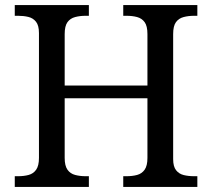

<svg xmlns="http://www.w3.org/2000/svg" viewBox="-20 -734 833 754"><path d="M38 0V-42H51Q74 -42 92.5 -47Q111 -52 122 -67.5Q133 -83 133 -114V-604Q133 -634 121.5 -648.5Q110 -663 91.5 -667.5Q73 -672 51 -672H38V-714H329V-672H316Q294 -672 275 -667Q256 -662 245 -647Q234 -632 234 -600V-398H559V-600Q559 -632 548 -647Q537 -662 518.5 -667Q500 -672 477 -672H464V-714H755V-672H742Q720 -672 701 -667Q682 -662 671 -647Q660 -632 660 -600V-109Q660 -80 671.5 -65.5Q683 -51 701.5 -46.5Q720 -42 742 -42H755V0H464V-42H477Q500 -42 518.5 -47Q537 -52 548 -67.5Q559 -83 559 -114V-348H234V-114Q234 -83 245 -67.5Q256 -52 275 -47Q294 -42 316 -42H329V0Z"/></svg>

Font: Noto Serif Tamil
Style: Italic
Weight: 400
Italic angle: -12°
Designer: Indian Type Foundry, Tom Grace, and the Monotype Design Team
Foundry: Monotype Imaging Inc.
Version: Version 2.003